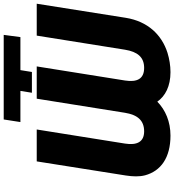

<svg xmlns="http://www.w3.org/2000/svg" viewBox="28 -957 939 1035"><g transform="rotate(-90 497.5 -439.5)"><path d="M69 -231C63 -192 62 -158 70 -127C93 -42 165 10 284 10C359 10 422 -17 467 -61C497 -18 550 10 626 10C662 10 697 4 730 -6C828 -37 900 -113 919 -231L995 -711H823L747 -235C736 -168 707 -132 649 -132C589 -132 571 -171 581 -235L657 -711H483L407 -235C396 -168 366 -132 307 -132C249 -132 231 -172 241 -235L317 -711H145ZM357 -799H525L515 -737H627L637 -799H815L827 -889H371Z"/></g></svg>

Font: Asimov Pro
Style: UltObl
Weight: 900
Designer: Google
Version: Version 2.000980; 2014